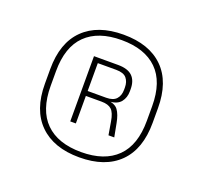

<svg xmlns="http://www.w3.org/2000/svg" viewBox="-75 -732 561 531"><g transform="rotate(20 205.5 -466.5)"><path d="M205.5 -286Q130 -286 88.5 -327Q47 -368 47 -445V-488Q47 -565.5 88.5 -606.2Q130 -647 205.5 -647Q281.5 -647 322.8 -606.2Q364 -565.5 364 -488V-445Q364 -368 322.8 -327Q281.5 -286 205.5 -286ZM205.5 -301.5Q274 -301.5 310.5 -337.5Q347 -373.5 347 -445V-488Q347 -559.5 310.5 -595.2Q274 -631 205.5 -631Q137 -631 100.5 -595.2Q64 -559.5 64 -488V-445Q64 -373.5 100.5 -337.5Q137 -301.5 205.5 -301.5ZM278 -371H261L254.5 -409.5Q250.5 -434 240.8 -443Q231 -452 211.5 -452H160V-466.5H219.5Q240 -466.5 249.2 -476.8Q258.5 -487 258.5 -504.5V-511Q258.5 -527.5 249.8 -538Q241 -548.5 219 -548.5H159V-563H219.5Q248 -563 261.5 -550Q275 -537 275 -512V-505.5Q275 -487 264.8 -474Q254.5 -461 230 -459.5L228 -457.5L223.5 -461.5Q247.5 -460 256.8 -447.2Q266 -434.5 270.5 -410.5ZM165 -371H148.5V-563H165V-462V-456Z"/></g></svg>

Font: Anek Malayalam Thin
Style: Regular
Weight: 250
Version: Version 1.003